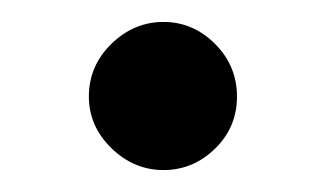

<svg xmlns="http://www.w3.org/2000/svg" viewBox="-20 -145 291 175"><path d="M61 -57Q61 -85 81.5 -105Q102 -125 129 -125Q156 -125 176 -105Q196 -85 196 -57Q196 -29 176 -9.5Q156 10 129 10Q102 10 81.5 -10Q61 -30 61 -57Z"/></svg>

Font: GFS Neohellenic Rg
Style: Bold
Weight: 700
Designer: Designed by Takis Katsoulidis and George D. Matthiopoulos.
Foundry: Designed by Takis Katsoulidis and George D. Matthiopoulos.
Version: Version 1.0